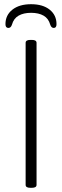

<svg xmlns="http://www.w3.org/2000/svg" viewBox="-20 -892 295 914"><path d="M124 2Q102 2 102 -12V-688Q102 -702 124 -702H132Q154 -702 154 -688V-12Q154 2 132 2ZM20 -759Q6 -759 6 -777Q6 -820 39 -846Q72 -872 128 -872Q184 -872 216.5 -846Q249 -820 249 -777Q249 -759 236 -759Q224 -759 219 -775Q211 -804 187.5 -817.5Q164 -831 128 -831Q92 -831 68.5 -817.5Q45 -804 37 -775Q32 -759 20 -759Z"/></svg>

Font: Asap Condensed ExtraLight
Style: Regular
Weight: 200
Width: 3
Designer: Pablo Cosgaya
Foundry: Omnibus-Type
Version: Version 3.001; ttfautohint (v1.8.4.7-5d5b)